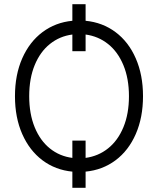

<svg xmlns="http://www.w3.org/2000/svg" viewBox="-20 -815 758 921"><path d="M390.6 -57.6Q451.7 -65.9 498.5 -103.3Q545.4 -140.6 572 -204.8Q598.6 -269 598.6 -353.5Q598.6 -438 572 -502.2Q545.4 -566.4 498.5 -603.8Q451.7 -641.1 390.6 -649.4V-569.3H327.1V-649.4Q266.6 -641.6 219.7 -604.2Q172.9 -566.9 146.5 -502.9Q120.1 -439 120.1 -353.5Q120.1 -268.6 146.5 -204.3Q172.9 -140.1 219.5 -102.8Q266.1 -65.4 327.1 -57.6V-140.6H390.6ZM390.6 -715.3Q471.7 -707.5 534.2 -660.9Q596.7 -614.3 631.3 -534.9Q666 -455.6 666 -353.5Q666 -251.5 631.3 -172.1Q596.7 -92.8 534.2 -46.1Q471.7 0.5 390.6 8.3V85.9H327.1V8.3Q246.1 0.5 183.8 -46.1Q121.6 -92.8 86.7 -171.9Q51.8 -251 51.8 -353.5Q51.8 -456.1 86.7 -535.2Q121.6 -614.3 183.8 -660.9Q246.1 -707.5 327.1 -715.3V-794.9H390.6Z"/></svg>

Font: Pretendard Std Light
Style: Regular
Weight: 300
Designer: Base glyphs from Inter by Rasmus Andersson; Hangeul glyphs from Noto Sans CJK(Source Han Sans) by Jang Soo-young and Kan
Foundry: Kil Hyung-jin
Version: Version 1.309